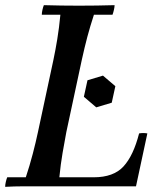

<svg xmlns="http://www.w3.org/2000/svg" viewBox="-24 -722 621 744"><path d="M-4 2Q-4 -6 -1.5 -17Q1 -28 4 -35H76Q91 -80 103 -126Q115 -172 123 -210L183 -490Q191 -528 198 -570.5Q205 -613 210 -665H138Q138 -673 140.5 -684Q143 -695 146 -702Q180 -701 214 -700.5Q248 -700 282 -700Q317 -700 351 -700.5Q385 -701 420 -702Q420 -695 417.5 -684Q415 -673 412 -665H340Q325 -619 314.5 -579.5Q304 -540 293 -490L233 -210Q226 -173 218.5 -129.5Q211 -86 206 -35H339Q416 -35 454.5 -77Q493 -119 515 -205Q531 -208 547 -205L503 0H133Q99 0 65 0Q31 0 -4 2ZM375 -429 423 -388 409 -324 349 -306 301 -347 315 -411Z"/></svg>

Font: Poltawski Nowy
Style: Italic
Weight: 400
Italic angle: -12°
Designer: Adam Pótawski, Mateusz Machalski, Borys Kosmynka, Ania Wieluska
Foundry: Capitalics.wtf
Version: Version 1.001;gftools[0.9.25]